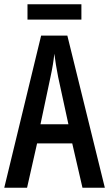

<svg xmlns="http://www.w3.org/2000/svg" viewBox="-20 -881 512 901"><path d="M367 0 319 -208H154L107 0H0L173 -714H296L472 0ZM253 -519Q241 -580 235 -629Q230 -579 217 -520L170 -298H301ZM362 -861V-789H109V-861Z"/></svg>

Font: Noto Sans Khmer UI ExtraCondensed Medium
Style: Regular
Weight: 500
Width: 2
Designer: Danh Hong and the Monotype Design Team
Foundry: Monotype Imaging Inc.
Version: Version 2.002; ttfautohint (v1.8.4.7-5d5b)